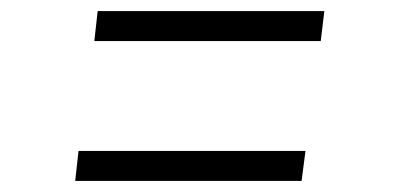

<svg xmlns="http://www.w3.org/2000/svg" viewBox="-20 -478 709 346"><path d="M156 -458H564.5L558 -404H150ZM121.5 -206H530.5L523.5 -152H115.5Z"/></svg>

Font: Merriweather 72pt Light
Style: Italic
Weight: 300
Italic angle: -7.8°
Version: Version 2.101